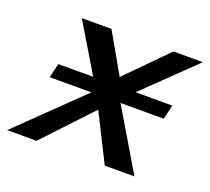

<svg xmlns="http://www.w3.org/2000/svg" viewBox="-97 -583 758 693"><g transform="rotate(20 282.0 -236.0)"><path d="M-8 0 231 -232H71L84 -287H218L107 -472H221L308 -319L459 -472H572L381 -287H522L509 -232H343L481 0H367L276 -181H275L105 0Z"/></g></svg>

Font: Coval
Style: Medium Italic
Weight: 500
Foundry: Context Ltd
Version: Version 001.000